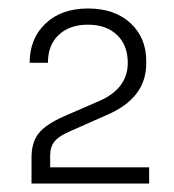

<svg xmlns="http://www.w3.org/2000/svg" viewBox="-20 -852 409 452"><path d="M331.1 -419.9H54.2V-481.9Q54.2 -516.6 71 -538.1Q87.9 -559.6 132.8 -579.1L215.8 -615.2Q280.8 -644.5 280.8 -704.1Q280.8 -745.6 255.4 -769.8Q230 -793.9 187 -793.9Q144 -793.9 118.4 -770Q92.8 -746.1 92.8 -704.1H49.8Q49.8 -761.2 87.2 -796.6Q124.5 -832 187 -832Q250 -832 287.1 -797.6Q324.2 -763.2 324.2 -709V-702.1Q324.2 -620.6 231 -581.1L147 -543.9Q119.1 -532.2 108.6 -519.3Q98.1 -506.3 98.1 -485.8V-458H331.1Z"/></svg>

Font: Sora ExtraLight
Style: Regular
Weight: 200
Designer: Jonathan Barnbrook, Julián Moncada
Foundry: Barnbrook Fonts
Version: Version 2.000